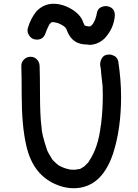

<svg xmlns="http://www.w3.org/2000/svg" viewBox="-20 -978 731 1018"><path d="M370 20Q329 20 290 5Q155 -44 119 -208Q95 -312 95 -475Q95 -573 93 -629Q93 -649 107.5 -663Q122 -677 142 -677Q162 -677 175.5 -663Q189 -649 190 -629Q192 -575 192 -491Q192 -362 200 -306Q200 -270 230 -181Q236 -167 251 -143Q251 -141 255 -137Q255 -132 282 -108L284 -107Q292 -99 314 -90Q331 -83 348 -80Q349 -79 351.5 -79Q354 -79 363 -78.5Q372 -78 377 -78Q381 -78 401 -82L400 -81Q402 -81 403.5 -82Q405 -83 406 -83L424 -94Q425 -94 425.5 -94.5Q426 -95 448 -117Q451 -120 451 -122Q501 -195 514 -310Q514 -311 514.5 -313Q515 -315 516 -318.5Q517 -322 517 -331Q525 -395 525 -472L524 -522Q516 -588 514 -618Q513 -620 512 -625Q511 -630 511 -637Q511 -652 519 -667Q530 -689 560 -689Q572 -689 587 -681Q602 -673 607 -653Q622 -555 622 -465Q622 -294 579 -162Q517 20 370 20ZM457 -740Q452 -740 440 -742Q366 -742 338 -809Q330 -832 322 -836Q322 -838 300 -850Q285 -858 259 -861Q254 -861 250 -857Q241 -849 241 -847Q230 -826 222 -804Q211 -768 176 -768Q147 -768 133 -793Q126 -804 126 -817Q126 -823 128 -830Q142 -879 173 -918Q212 -958 263 -958Q317 -958 370 -923Q409 -896 421 -860L429 -843Q431 -842 433.5 -841.5Q436 -841 437 -840Q447 -838 458 -838Q458 -840 462 -840Q464 -843 466.5 -845Q469 -847 469.5 -848Q470 -849 471 -849.5Q472 -850 473 -852Q483 -870 483.5 -872Q484 -874 485 -876Q491 -893 494.5 -912Q498 -931 516 -940Q529 -946 542 -946Q589 -941 589 -896Q584 -829 537 -777Q504 -743 457 -740Z"/></svg>

Font: Bad Comic
Style: Regular
Weight: 400
Designer: GGBotNet
Foundry: f0n7
Version: 0.9